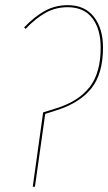

<svg xmlns="http://www.w3.org/2000/svg" viewBox="-20 -710 412 730"><path d="M104.5 0 144 -282.7 195.8 -298.8Q279.3 -325.2 321 -379.2Q362.8 -433.1 362.8 -528.8Q362.8 -599.6 330.8 -641.1Q298.8 -682.6 237.3 -682.6Q191.4 -682.6 153.3 -661.4Q115.2 -640.1 77.1 -600.1L71.8 -606Q111.8 -647.5 151.1 -668.9Q190.4 -690.4 237.8 -690.4Q302.2 -690.4 336.9 -646.2Q371.6 -602.1 371.6 -528.8Q371.6 -430.2 327.9 -374.8Q284.2 -319.3 197.3 -291.5L151.9 -276.9L112.8 0Z"/></svg>

Font: Fira Sans Compressed Eight
Style: Italic
Weight: 100
Width: 3
Italic angle: -8°
Designer: Carrois Corporate & Edenspiekermann AG
Foundry: Carrois Corporate GbR & Edenspiekermann AG
Version: Version 4.203;PS 004.203;hotconv 1.0.88;makeotf.lib2.5.64775